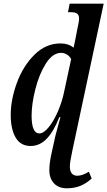

<svg xmlns="http://www.w3.org/2000/svg" viewBox="-20 -780 581 1039"><path d="M247 140Q247 103 259 49L280 -46Q287 -75 307 -146H301Q271 -69 233 -29.5Q195 10 146 10Q91 10 64.5 -36Q38 -82 38 -157Q38 -241 71.5 -332Q105 -423 166.5 -484Q228 -545 308 -545Q350 -545 378 -522Q386 -556 385 -554L390 -579L399 -625Q400 -632 404 -649.5Q408 -667 408 -679Q408 -699 397 -706.5Q386 -714 365 -714H348L357 -760H541L372 33Q358 97 358 121Q358 146 368.5 158.5Q379 171 398 171Q426 171 461 149L476 186Q448 212 415.5 225.5Q383 239 341 239Q298 239 272.5 212.5Q247 186 247 140ZM328 -288 365 -460Q357 -476 342 -485Q327 -494 311 -494Q265 -494 228.5 -436.5Q192 -379 171.5 -298Q151 -217 151 -154Q151 -58 193 -58Q216 -58 243.5 -91.5Q271 -125 294 -178.5Q317 -232 328 -288Z"/></svg>

Font: Noto Serif CondSemiBold
Style: Italic
Weight: 600
Width: 3
Italic angle: -12°
Designer: Monotype Design Team
Foundry: Monotype Imaging Inc.
Version: Version 1.001